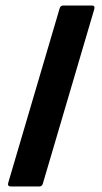

<svg xmlns="http://www.w3.org/2000/svg" viewBox="-20 -675 371 695"><path d="M19 0Q6 0 10 -14L196 -645Q199 -655 209 -655H313Q325 -655 321 -641L135 -10Q132 0 122 0Z"/></svg>

Font: Sofia Sans Extra Condensed Black
Style: Regular
Weight: 900
Designer: Botio Nikoltchev, Ani Petrova
Foundry: lettersoup
Version: Version 4.101